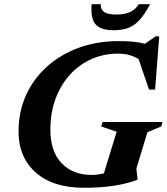

<svg xmlns="http://www.w3.org/2000/svg" viewBox="-20 -878 791 911"><path d="M415 -48Q442.5 -48 473 -55.5L533.5 -253L460 -278L466.5 -299H751L745 -278L679.5 -250.5L627 -78L632.5 -30.5L631 -24.5Q531 13 380 13Q231 13 149.5 -59.5Q68 -132 68 -254Q68 -348.5 103.8 -427Q139.5 -505.5 204 -563Q268.5 -620.5 355 -651.8Q441.5 -683 543.5 -683Q576.5 -683 607.2 -680.5Q638 -678 668.5 -670.5L718 -705.5H735.5L716 -453H687L637.5 -598Q616 -610.5 593 -617Q570 -623.5 540 -623.5Q471 -623.5 412.5 -597Q354 -570.5 310.5 -522Q267 -473.5 243 -407.8Q219 -342 219 -263.5Q219 -158.5 272.8 -103.2Q326.5 -48 415 -48ZM533 -809Q610 -809 638 -858H692Q667 -810.5 642.8 -783.8Q618.5 -757 589.2 -745.8Q560 -734.5 520 -734.5Q459 -734.5 434.2 -761.5Q409.5 -788.5 414.5 -858H458Q457.5 -832.5 474.5 -820.8Q491.5 -809 533 -809Z"/></svg>

Font: Newsreader Text
Style: Bold Italic
Weight: 700
Italic angle: -17°
Designer: Hugues Gentile
Foundry: Production Type
Version: Version 1.001